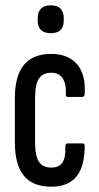

<svg xmlns="http://www.w3.org/2000/svg" viewBox="-20 -697 374 723"><path d="M173 6Q103 6 69.5 -35.5Q36 -77 36 -161V-328Q36 -411 70 -452.5Q104 -494 173 -494Q216 -494 245.5 -476Q275 -458 288.5 -424.5Q302 -391 299 -344Q298 -332 290 -332H235Q231 -332 229 -334.5Q227 -337 228 -341Q230 -380 216.5 -401.5Q203 -423 173 -423Q141 -423 126.5 -401Q112 -379 112 -326V-162Q112 -110 126.5 -88Q141 -66 173 -66Q202 -66 215 -85Q228 -104 226 -145Q226 -157 235 -157H290Q299 -157 299 -147Q299 -71 268 -32.5Q237 6 173 6ZM171 -572Q147 -572 134.5 -584Q122 -596 122 -619V-629Q122 -652 134.5 -664.5Q147 -677 171 -677Q196 -677 208 -664.5Q220 -652 220 -629V-619Q220 -596 208 -584Q196 -572 171 -572Z"/></svg>

Font: Sofia Sans Extra Condensed Medium
Style: Regular
Weight: 500
Version: Version 4.100